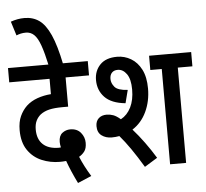

<svg xmlns="http://www.w3.org/2000/svg" viewBox="-61 -961 1163 1086"><g transform="rotate(-5 520.0 -418.0)"><path d="M338 60Q303 -11 282 -70Q264 -68 246 -68Q192 -68 143.5 -88.5Q95 -109 65 -153Q35 -197 35 -266Q35 -313 50 -345.5Q65 -378 89 -401Q115 -425 151.5 -438Q188 -451 229 -454V-541H0V-622H453V-541H320V-375H289Q242 -375 212.5 -368Q183 -361 162 -345Q145 -331 135.5 -311Q126 -291 126 -262Q126 -207 157.5 -177.5Q189 -148 248 -148Q254 -148 259 -149Q255 -166 255 -180Q255 -215 275 -230.5Q295 -246 320 -246Q359 -246 380 -220.5Q401 -195 401 -163Q401 -131 388 -114Q375 -97 357 -87Q379 -33 416 27Z M231 -615Q215 -689 199.5 -732.5Q184 -776 164.5 -794.5Q145 -813 118 -813Q102 -813 89 -810Q76 -807 64 -802L39 -882Q78 -896 117 -896Q165 -896 200.5 -871Q236 -846 263.5 -785Q291 -724 313 -615Z M551 -180Q517 -180 493.5 -197.5Q470 -215 470 -251Q470 -279 487 -295Q504 -311 533 -311Q551 -311 569.5 -304.5Q588 -298 611 -278Q648 -298 668.5 -339.5Q689 -381 689 -440Q689 -499 668 -528.5Q647 -558 617 -558Q596 -558 584 -545.5Q572 -533 572 -510Q572 -486 590 -464.5Q608 -443 664 -440L645 -366Q565 -374 527.5 -413.5Q490 -453 490 -511Q490 -563 523 -597.5Q556 -632 620 -632Q662 -632 698.5 -610.5Q735 -589 757 -546Q779 -503 779 -438Q779 -366 751 -306.5Q723 -247 671 -214Q704 -177 736 -133Q768 -89 796 -43L723 2Q652 -117 594 -184Q573 -180 551 -180ZM957 -541V0H866V-541H801V-622H1040V-541Z"/></g></svg>

Font: Noto Sans Condensed Medium
Style: Italic
Weight: 500
Width: 3
Italic angle: -12°
Designer: Monotype Design Team
Foundry: Monotype Imaging Inc.
Version: Version 2.013; ttfautohint (v1.8.4.7-5d5b)